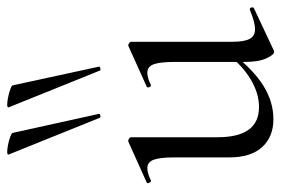

<svg xmlns="http://www.w3.org/2000/svg" viewBox="-144 -627 781 533"><g transform="rotate(-90 246.5 -360.5)"><path d="M182 8Q133 8 104.5 -23.5Q76 -55 76 -115V-268Q76 -307 69.5 -324.5Q63 -342 46 -342Q32 -342 12 -332Q8 -331 5.5 -337Q3 -343 7 -344L118 -394Q120 -395 122 -395Q125 -395 128.5 -392.5Q132 -390 132 -387V-148Q132 -89 153 -60.5Q174 -32 216 -32Q254 -32 292.5 -55Q331 -78 360 -117L365 -106Q319 -47 274.5 -19.5Q230 8 182 8ZM397 -387V-107Q397 -73 405 -58Q413 -43 432 -43Q442 -43 454.5 -46.5Q467 -50 485 -57Q490 -59 492 -53.5Q494 -48 490 -46L373 9Q371 10 369 10Q361 10 351 -11.5Q341 -33 341 -73V-268Q341 -307 334.5 -324.5Q328 -342 311 -342Q297 -342 277 -332Q273 -331 271 -337Q269 -343 273 -344L384 -394Q386 -395 387 -395Q390 -395 393.5 -392.5Q397 -390 397 -387ZM317 -474Q318 -471 323.5 -472.5Q329 -474 328 -476L276 -716Q275 -719 265 -722.5Q255 -726 243 -728.5Q231 -731 222.5 -731Q214 -731 215 -727ZM186 -474Q187 -471 192.5 -472.5Q198 -474 197 -476L144 -716Q143 -719 133.5 -722.5Q124 -726 112 -728.5Q100 -731 91.5 -731Q83 -731 84 -727Z"/></g></svg>

Font: Cormorant Garamond Light
Style: Regular
Weight: 400
Version: Version 4.001